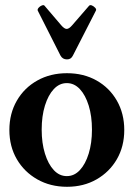

<svg xmlns="http://www.w3.org/2000/svg" viewBox="-20 -706 513 737"><path d="M237.2 11Q173.5 11 123.2 -17.5Q73 -46 44.5 -95Q16 -144 16 -207Q16 -270 44.6 -319.5Q73.1 -369 123.3 -397Q173.4 -425 237 -425Q301 -425 350.7 -397Q400.4 -369 428.7 -319.5Q457 -270 457 -207Q457 -144 428.7 -95Q400.4 -46 350.7 -17.5Q301 11 237.2 11ZM236.5 -30Q265 -30 286.5 -53Q308 -76 320.5 -116.5Q333 -157 333 -208.2Q333 -260.4 320.5 -300.7Q308 -341 286.5 -364Q264.9 -387 236.5 -387Q208 -387 186.5 -364Q165 -341 152.5 -300.7Q140 -260.4 140 -208.2Q140 -157 152.5 -116.5Q165 -76 186.5 -53Q208 -30 236.5 -30ZM237 -478Q220 -478 212 -493L125 -665Q123 -670 128 -676Q133 -682 140.5 -685Q148 -688 151 -684L215 -609Q227 -595 236 -595Q245 -595 257 -609L322 -684Q326 -688 333 -685Q340 -682 345.5 -676Q351 -670 348 -665L260 -493Q256 -485 250.5 -481.5Q245 -478 237 -478Z"/></svg>

Font: Junicode VF
Style: Regular
Weight: 400
Designer: Peter S. Baker
Version: Version 2.213